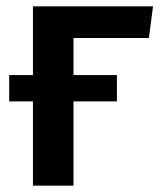

<svg xmlns="http://www.w3.org/2000/svg" viewBox="-20 -586 507 606"><path d="M463 -566 450 -466H212V-349H349V-266H212V0H84V-266H9V-349H84V-566Z"/></svg>

Font: Qnwhxotralxmqkhsjrfbfhwcoqn
Style: Regular
Weight: 500
Designer: Carrois Corporate & Edenspiekermann
Foundry: Carrois Corporate GbR & Edenspiekermann AG
Version: Version 2.001